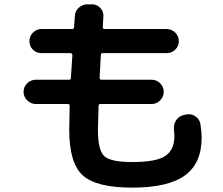

<svg xmlns="http://www.w3.org/2000/svg" viewBox="-20 -815 1040 895"><path d="M147.5 -330.1Q124 -330.1 106.9 -347.2Q89.8 -364.3 89.8 -387.2Q89.8 -410.2 106.9 -426.8Q124 -443.4 147.5 -443.4H301.8Q310.5 -443.4 310.5 -452.1Q313.5 -504.9 317.4 -557.6Q317.4 -566.4 308.6 -567.4H172.9Q149.4 -567.4 133.3 -583.5Q117.2 -599.6 117.2 -623Q117.2 -646.5 133.8 -663.1Q150.4 -679.7 172.9 -679.7H316.4Q325.2 -679.7 325.2 -688.5Q326.2 -697.3 327.1 -714.8Q328.1 -732.4 329.1 -741.2Q330.1 -764.6 348.6 -780.3Q367.2 -795.9 389.6 -794.9H410.2Q433.6 -793.9 448.7 -776.9Q463.9 -759.8 461.9 -737.3L459 -689.5Q459 -680.7 466.8 -679.7H756.8Q780.3 -679.7 796.9 -663.1Q813.5 -646.5 813.5 -623Q813.5 -599.6 796.9 -583.5Q780.3 -567.4 756.8 -567.4H459Q450.2 -567.4 450.2 -558.6Q448.2 -511.7 444.3 -452.1Q444.3 -443.4 453.1 -443.4H686.5Q710 -443.4 726.6 -426.8Q743.2 -410.2 743.2 -387.2Q743.2 -364.3 726.6 -347.2Q710 -330.1 686.5 -330.1H448.2Q439.5 -330.1 439.5 -321.3Q437.5 -235.4 436.5 -210Q436.5 -115.2 465.8 -87.4Q495.1 -59.6 596.7 -59.6Q708 -59.6 750.5 -87.9Q793 -116.2 793 -182.6Q793 -189.5 791 -210Q788.1 -234.4 800.8 -253.9Q813.5 -273.4 835 -278.3L847.7 -281.2Q871.1 -286.1 890.6 -272.9Q910.2 -259.8 914.1 -237.3Q919.9 -200.2 919.9 -172.9Q919.9 -53.7 841.8 2.9Q763.7 59.6 596.7 59.6Q428.7 59.6 365.7 2.4Q302.7 -54.7 302.7 -210Q302.7 -235.4 304.7 -321.3Q304.7 -330.1 296.9 -330.1Z"/></svg>

Font: Rounded Mgen+ 1mn bold
Style: Bold
Weight: 700
Designer: [Source Han Sans]
Ryoko NISHIZUKA  (kana & ideographs); Paul D. Hunt (Latin, Greek & Cyrillic); Wenlong ZHANG  (bopomofo
Version: Version 1.059.20150602